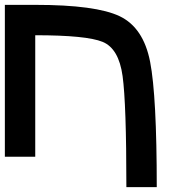

<svg xmlns="http://www.w3.org/2000/svg" viewBox="-20 -645 790 790"><path d="M125 0H0V-625H125Q375 -625 472.7 -578.1Q570.3 -531.2 597.7 -390.6Q625 -250 625 125H500Q500 -218.8 484.4 -332Q468.8 -445.3 402.3 -472.7Q335.9 -500 125 -500Z"/></svg>

Font: CraftyPE
Style: Regular
Weight: 400
Designer: Erek Butcher
Foundry: Haunted Coop
Version: Version 0.018;April 4, 2024;FontCreator 15.0.0.2962 64-bit